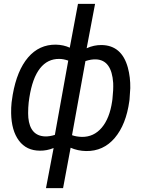

<svg xmlns="http://www.w3.org/2000/svg" viewBox="-20 -770 748 993"><path d="M269 -539.1Q309.1 -538.1 340.8 -523.4L383.3 -750H471.7L428.2 -520.5Q465.8 -537.6 505.4 -537.1Q609.4 -535.6 641.1 -420.9Q654.8 -370.6 653.8 -314L649.9 -255.4L648.9 -247.6Q632.3 -126 573.5 -56.6Q514.6 12.7 424.8 11.2Q382.3 10.3 345.2 -5.9L306.2 203.1H217.8L257.3 -4.4Q221.7 9.8 187 9.3Q116.7 9.3 77.9 -42.7Q39.1 -94.7 37.6 -185.1Q37.1 -213.9 40 -240.7L45.9 -280.8Q67.9 -405.8 125.2 -472.9Q182.6 -540 269 -539.1ZM561.5 -257.3Q566.9 -306.2 565.4 -340.8Q557.6 -459.5 476.6 -462.9Q451.7 -463.9 421.9 -454.1L352.5 -70.8Q374 -63 402.8 -62Q464.8 -61 506.1 -109.6Q547.4 -158.2 560.1 -247.1ZM128.4 -240.7Q125.5 -214.8 125.5 -184.6L126.5 -161.1Q135.7 -67.9 212.4 -64.5Q235.4 -63.5 263.7 -72.3L333 -456.5Q307.6 -465.3 287.1 -465.3Q226.1 -466.3 186.8 -416.3Q147.5 -366.2 131.8 -265.1Z"/></svg>

Font: Roboto
Style: Italic
Weight: 400
Italic angle: -12°
Designer: Google
Version: Version 2.134; 2016; ttfautohint (v1.6)